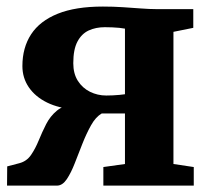

<svg xmlns="http://www.w3.org/2000/svg" viewBox="-20 -580 660 600"><path d="M2 0 2.5 -60 40.5 -70Q63.5 -76 77 -95.8Q90.5 -115.5 101 -141.2Q111.5 -167 124.2 -192Q137 -217 157.8 -234.2Q178.5 -251.5 213.5 -253.5L214.5 -238Q164 -241.5 127.2 -259.5Q90.5 -277.5 70.2 -307Q50 -336.5 50 -373.5Q50 -431 77.2 -472.8Q104.5 -514.5 160.2 -537Q216 -559.5 301.5 -559.5Q334 -559.5 364.2 -557.5Q394.5 -555.5 421.5 -553.5Q448.5 -551.5 468.5 -551.5H584V-493L522 -480.5V-67.5L585.5 -58V0H303V-58L370.5 -67.5V-225.5H298Q279 -214.5 264.5 -188.5Q250 -162.5 237.5 -130.8Q225 -99 213.5 -69.5Q202 -40 188.8 -20.2Q175.5 -0.5 159 0ZM312 -281.5Q321.5 -281.5 332.5 -282Q343.5 -282.5 353.8 -283.5Q364 -284.5 370.5 -285.5V-490.5Q363 -492 352.8 -493Q342.5 -494 330.8 -494.5Q319 -495 307.5 -495Q279.5 -495 257.2 -484.8Q235 -474.5 222 -450Q209 -425.5 209 -382.5Q209 -350 223.2 -327.5Q237.5 -305 261.2 -293.2Q285 -281.5 312 -281.5Z"/></svg>

Font: Merriweather 28pt ExtraBold
Style: Regular
Weight: 800
Version: Version 2.100